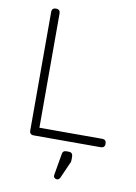

<svg xmlns="http://www.w3.org/2000/svg" viewBox="-91 -692 668 944"><g transform="rotate(10 243.0 -220.0)"><path d="M111 0Q90 0 90 -21V-612Q90 -633 111 -633Q132 -633 132 -612V-42H445Q466 -42 466 -21Q466 0 445 0ZM261 193Q253 193 248 188Q243 183 244 174L263 64Q266 49 282 49H295Q315 49 315 71V87Q315 98 311 103L277 180Q271 193 261 193Z"/></g></svg>

Font: Jura Light
Style: Regular
Weight: 300
Designer: Daniel Johnson, Alexei Vanyashin
Foundry: Daniel Johnson
Version: Version 5.103